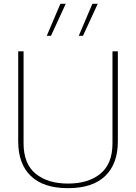

<svg xmlns="http://www.w3.org/2000/svg" viewBox="-20 -967 710 1002"><path d="M295 -947H323L246 -780H224ZM462 -947H490L413 -780H391ZM103 -219V-699H75V-229Q75 -112 141 -48.5Q207 15 335 15Q463 15 529 -48.5Q595 -112 595 -229V-699H567V-219Q567 -112 504 -60.5Q441 -9 335 -9Q229 -9 166 -60.5Q103 -112 103 -219Z"/></svg>

Font: Prompt Thin
Style: Regular
Weight: 100
Designer: Katatrad Team
Foundry: CadsonDemak
Version: Version 1.030